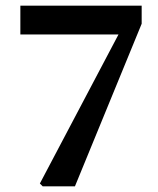

<svg xmlns="http://www.w3.org/2000/svg" viewBox="-20 -659 560 679"><path d="M121 -10 399 -537H52V-639H481V-575L245 0H131Z"/></svg>

Font: Source Serif Pro Semibold
Style: Regular
Weight: 600
Designer: Frank Grießhammer
Foundry: Adobe Systems Incorporated
Version: Version 3.000;hotconv 1.0.109;makeotfexe 2.5.65596